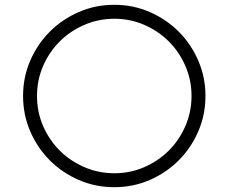

<svg xmlns="http://www.w3.org/2000/svg" viewBox="-20 -779 952 799"><path d="M835 -380Q835 -301 805 -232Q775 -163 723.5 -111.5Q672 -60 603 -30Q534 0 456 0Q377 0 308 -30Q239 -60 187.5 -111.5Q136 -163 106 -232Q76 -301 76 -380Q76 -458 106 -527Q136 -596 187.5 -647.5Q239 -699 308 -729Q377 -759 456 -759Q534 -759 603 -729Q672 -699 723.5 -647.5Q775 -596 805 -527Q835 -458 835 -380ZM777 -380Q777 -446 751.5 -504.5Q726 -563 682.5 -606.5Q639 -650 580.5 -675.5Q522 -701 456 -701Q390 -701 331 -675.5Q272 -650 228.5 -606.5Q185 -563 159.5 -504.5Q134 -446 134 -380Q134 -313 159.5 -254.5Q185 -196 228.5 -152.5Q272 -109 331 -83.5Q390 -58 456 -58Q522 -58 580.5 -83.5Q639 -109 682.5 -152.5Q726 -196 751.5 -254.5Q777 -313 777 -380Z"/></svg>

Font: Hanken Light
Style: Light
Weight: 300
Designer: Alfredo Marco Pradil
Foundry: Hanken Design Co.
Version: Version 2.06 2014